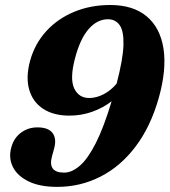

<svg xmlns="http://www.w3.org/2000/svg" viewBox="-20 -734 678 768"><path d="M209 13.5Q140.5 13.5 96.2 -7.5Q52 -28.5 33.5 -62.5Q15 -96.5 23 -135Q31.5 -177.5 61 -201Q90.5 -224.5 129.5 -224.5Q174 -224.5 190.8 -201.2Q207.5 -178 196 -138L188 -109Q170 -43.5 236.5 -43.5Q267.5 -43.5 299.5 -71.2Q331.5 -99 363.2 -161.5Q395 -224 426.5 -329Q392.5 -302.5 349 -287Q305.5 -271.5 257.5 -271.5Q194 -271.5 152.5 -298.8Q111 -326 96.8 -375.5Q82.5 -425 100.5 -491.5Q119.5 -559.5 165.2 -609.5Q211 -659.5 276.8 -686.8Q342.5 -714 421 -714Q512.5 -714 566.8 -668.5Q621 -623 634 -539.5Q647 -456 615 -342Q582.5 -227.5 522.5 -148Q462.5 -68.5 382 -27.5Q301.5 13.5 209 13.5ZM280 -500.5Q258.5 -419 276.8 -380.5Q295 -342 337 -342Q365.5 -342 394.8 -357.2Q424 -372.5 446.5 -399.5Q472 -497 473.8 -553.2Q475.5 -609.5 458.8 -633.2Q442 -657 411.5 -657Q369 -657 334.8 -618Q300.5 -579 280 -500.5Z"/></svg>

Font: Fraunces 72pt S050
Style: Bold Italic
Weight: 700
Italic angle: -16°
Version: Version 1.000; ttfautohint (v1.8.3)